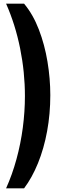

<svg xmlns="http://www.w3.org/2000/svg" viewBox="-20 -820 322 1040"><path d="M110.5 200H13Q46.5 125.5 69.2 42.2Q92 -41 103.5 -128Q115 -215 115 -300Q115 -428.5 89 -557.8Q63 -687 13 -800H110.5Q159 -742 190.5 -660Q222 -578 237.2 -486Q252.5 -394 252.5 -304.5Q252.5 -203 235.2 -109.2Q218 -15.5 185.8 63.8Q153.5 143 110.5 200Z"/></svg>

Font: Big Shoulders Stencil Text Thin ExtraBold
Style: Regular
Weight: 800
Version: Version 2.001